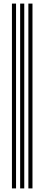

<svg xmlns="http://www.w3.org/2000/svg" viewBox="-20 -930 247 1070"><path d="M138.1 120V-910H161V120ZM46.5 120V-910H69.4V120ZM92.3 120V-910H115.2V120Z"/></svg>

Font: Big Shoulders Inline Text Thin
Style: Regular
Weight: 100
Designer: Patric King
Foundry: XO Type Co
Version: Version 2.002